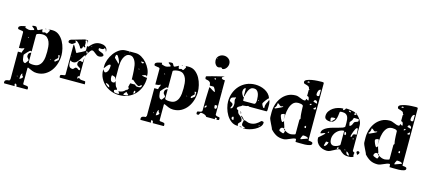

<svg xmlns="http://www.w3.org/2000/svg" viewBox="-74 -1535 5571 2510"><g transform="rotate(15 2712.0 -280.0)"><path d="M400 -563Q404 -564 413.5 -565Q423 -566 433.5 -566.5Q444 -567 453.5 -567Q463 -567 467 -567Q517 -565 553.5 -535Q590 -505 613.5 -462Q637 -419 648.5 -369.5Q660 -320 660 -280Q660 -224 643.5 -169Q627 -114 595 -70.5Q563 -27 515.5 0Q468 27 406 27Q372 27 341 14Q310 1 280 -13L273 -7V207Q273 217 284.5 218.5Q296 220 310 221Q324 222 335.5 226.5Q347 231 347 247Q347 249 347 258Q347 267 340 267H195Q195 248 189 240Q183 232 168 232Q168 240 167 243Q166 246 166 248.5Q166 251 167.5 254.5Q169 258 173 267H33Q27 267 26.5 260Q26 253 26 250Q26 238 31.5 231Q37 224 46 220.5Q55 217 65.5 215.5Q76 214 87 213L97 193V-180H149Q149 -200 158 -214Q167 -228 167 -243V-247Q151 -237 133 -233.5Q115 -230 97 -230V-440Q97 -453 85 -456Q73 -459 58 -460Q43 -461 31 -464.5Q19 -468 19 -483Q19 -496 30 -503.5Q41 -511 56 -515.5Q71 -520 86 -522.5Q101 -525 110 -527V-507Q110 -507 115.5 -505Q121 -503 129 -500.5Q137 -498 145.5 -496Q154 -494 160 -493H170Q184 -493 198.5 -498.5Q213 -504 227 -507V-520L193 -547V-553Q193 -556 198.5 -557.5Q204 -559 211 -559.5Q218 -560 224.5 -560Q231 -560 234 -560Q244 -560 249 -553.5Q254 -547 257.5 -539.5Q261 -532 265 -526Q269 -520 277 -520H280Q283 -521 290.5 -524.5Q298 -528 306.5 -532.5Q315 -537 322.5 -541Q330 -545 333 -547Q333 -544 333 -537.5Q333 -531 334.5 -524.5Q336 -518 338.5 -512.5Q341 -507 347 -507Q348 -507 356.5 -510Q365 -513 367 -513H369Q370 -513 371 -513.5Q372 -514 374 -514Q380 -514 385 -510Q390 -506 397 -506Q400 -506 400 -507Q401 -507 403.5 -509.5Q406 -512 407 -513Q410 -519 418 -532Q426 -545 427 -547Q428 -548 426 -557L423 -563ZM380 -560Q378 -557 373 -557Q368 -557 367 -560Q365 -563 373.5 -563Q382 -563 380 -560ZM270 -87Q270 -78 280 -74Q290 -70 302.5 -68Q315 -66 326 -66Q337 -66 340 -66Q383 -66 408.5 -86Q434 -106 447 -137Q460 -168 463.5 -205Q467 -242 467 -277Q467 -308 464 -343.5Q461 -379 449 -409.5Q437 -440 413.5 -460.5Q390 -481 350 -481Q346 -481 333 -480Q320 -479 306 -476Q292 -473 281 -467.5Q270 -462 270 -453V-227Q268 -228 262 -230.5Q256 -233 253 -233Q249 -233 237.5 -222.5Q226 -212 213.5 -199Q201 -186 191 -174Q181 -162 180 -160Q181 -150 182 -133Q183 -116 187 -99.5Q191 -83 200 -71Q209 -59 227 -59Q228 -59 233.5 -66Q239 -73 245 -81L261 -103Q261 -112 256.5 -118Q252 -124 246 -130Q240 -136 235.5 -143Q231 -150 231 -161Q231 -180 238 -192Q245 -204 270 -213ZM187 -393Q183 -399 180 -400H173L180 -387ZM640 -273H619Q619 -265 623 -258Q627 -251 627 -242Q627 -234 620.5 -228.5Q614 -223 606.5 -217Q599 -211 593 -204Q587 -197 587 -187Q587 -186 589.5 -183.5Q592 -181 593 -180H600Q601 -181 605 -184Q609 -187 614.5 -191.5Q620 -196 625 -200Q630 -204 633 -207Q635 -207 638 -210Q639 -211 640 -213ZM540 -187Q539 -191 533 -193Q533 -194 530 -194Q528 -194 527 -193Q528 -188 533 -187Q534 -186 537 -186Q539 -186 540 -187ZM233 107Q232 104 229.5 93.5Q227 83 227 80Q213 91 209.5 115.5Q206 140 206 157Q211 157 218.5 153.5Q226 150 233 144.5Q240 139 244 132.5Q248 126 247 120ZM173 127H165Q165 135 173 140Z M869 -433Q870 -440 862 -453.5Q854 -467 842.5 -480.5Q831 -494 818.5 -504Q806 -514 799 -514Q795 -514 789.5 -513.5Q784 -513 782 -507Q797 -507 797 -493Q797 -490 791 -484.5Q785 -479 777.5 -473.5Q770 -468 762 -463.5Q754 -459 751 -459Q736 -459 719 -462Q702 -465 702 -483Q702 -493 709 -499.5Q716 -506 726 -510Q736 -514 746 -516Q756 -518 762 -520Q770 -522 790 -528Q810 -534 832.5 -540.5Q855 -547 874.5 -552.5Q894 -558 902 -560L919 -561Q925 -561 937 -559.5Q949 -558 949 -547V-501Q949 -507 948 -516.5Q947 -526 945 -534Q943 -542 938 -548Q933 -554 926 -554Q923 -554 922 -553Q917 -551 916 -547Q915 -546 915 -543Q915 -541 916 -540Q916 -539 919 -533.5Q922 -528 922 -527Q923 -525 923 -518Q923 -511 923 -503.5Q923 -496 923 -489Q923 -482 922 -480Q929 -478 930 -471Q931 -464 931 -459L922 -460Q921 -460 915.5 -463Q910 -466 909 -467H902Q901 -452 897.5 -442.5Q894 -433 879 -433ZM969 -480Q986 -499 1001.5 -514Q1017 -529 1033.5 -539.5Q1050 -550 1069.5 -555.5Q1089 -561 1115 -561Q1131 -561 1148 -557Q1165 -553 1179 -544Q1193 -535 1201.5 -521Q1210 -507 1210 -487L1209 -473Q1206 -484 1200 -498.5Q1194 -513 1182 -520Q1179 -509 1171 -504Q1163 -499 1153 -497.5Q1143 -496 1133 -497Q1123 -498 1116 -500Q1109 -498 1108.5 -493Q1108 -488 1108 -483Q1108 -472 1118 -466.5Q1128 -461 1141.5 -456.5Q1155 -452 1168.5 -446Q1182 -440 1189 -427Q1190 -426 1190 -423Q1190 -414 1183.5 -408Q1177 -402 1168 -398.5Q1159 -395 1150 -394Q1141 -393 1135 -393Q1119 -393 1105.5 -401.5Q1092 -410 1080 -420Q1068 -430 1056 -438.5Q1044 -447 1032 -447Q1023 -447 1012 -435Q1001 -423 990.5 -406Q980 -389 972 -370.5Q964 -352 961 -339Q962 -345 962.5 -351Q963 -357 963 -362Q954 -362 941.5 -342Q929 -322 913 -297.5Q897 -273 877 -253Q857 -233 834 -233Q823 -233 813.5 -234Q804 -235 796 -247Q788 -245 788 -235.5Q788 -226 788 -223Q788 -208 790 -194Q792 -180 797.5 -169.5Q803 -159 814 -152.5Q825 -146 843 -146Q851 -146 855.5 -150.5Q860 -155 864.5 -160Q869 -165 874 -169.5Q879 -174 888 -174Q902 -174 912 -163.5Q922 -153 932 -153H936Q941 -156 942 -160Q943 -161 943 -163Q943 -176 934.5 -182Q926 -188 915.5 -193.5Q905 -199 896.5 -207Q888 -215 888 -231Q888 -245 895.5 -259.5Q903 -274 919 -274Q927 -274 932.5 -270Q938 -266 946 -266Q948 -266 949 -267Q950 -281 953 -296.5Q956 -312 959 -328V-76Q947 -76 941 -72.5Q935 -69 935 -57Q935 -52 935.5 -47Q936 -42 942 -40Q947 -43 950.5 -49Q954 -55 956 -60Q971 -39 994 -36.5Q1017 -34 1042 -33Q1044 -33 1046.5 -30.5Q1049 -28 1049 -27Q1050 -23 1051 -10Q1052 3 1052 7H716Q711 7 710 -1.5Q709 -10 709 -14Q709 -28 719.5 -31.5Q730 -35 742.5 -36Q755 -37 765.5 -39.5Q776 -42 776 -53V-457Q783 -457 792 -443Q801 -429 810 -412Q819 -395 827.5 -379.5Q836 -364 842 -360Q847 -365 865 -373.5Q883 -382 902.5 -391.5Q922 -401 937 -410.5Q952 -420 952 -427V-487L962 -480ZM1016 -500H1009V-493H1016ZM962 -413Q962 -396 976 -387Q977 -388 979.5 -393Q982 -398 982 -400Q982 -408 975.5 -413.5Q969 -419 962 -420ZM961 -339Q961 -337 960 -336ZM960 -336Q960 -330 959 -328ZM796 -300 789 -293H796Z M1589 -560Q1629 -560 1669 -537Q1709 -514 1740 -478.5Q1771 -443 1790.5 -400.5Q1810 -358 1810 -320L1809 -300Q1805 -309 1801 -311.5Q1797 -314 1790 -314Q1788 -314 1785.5 -313.5Q1783 -313 1782 -313Q1780 -313 1774.5 -311Q1769 -309 1762.5 -307Q1756 -305 1750.5 -303Q1745 -301 1742 -300Q1743 -298 1753 -295Q1763 -292 1775.5 -290Q1788 -288 1800 -286.5Q1812 -285 1817 -285Q1817 -218 1795.5 -161Q1774 -104 1735 -62Q1696 -20 1641 3.5Q1586 27 1519 27Q1465 27 1414 8Q1363 -11 1323.5 -45.5Q1284 -80 1259.5 -128Q1235 -176 1235 -233L1236 -247Q1237 -245 1240.5 -239Q1244 -233 1248.5 -227Q1253 -221 1258.5 -216.5Q1264 -212 1269 -213Q1283 -216 1292 -227Q1301 -238 1306.5 -252.5Q1312 -267 1314 -282.5Q1316 -298 1316 -310Q1316 -316 1314.5 -321.5Q1313 -327 1306 -327Q1296 -327 1286 -319Q1276 -311 1267 -299.5Q1258 -288 1250 -277Q1242 -266 1236 -260Q1235 -263 1235 -275Q1235 -287 1235 -290Q1235 -331 1252 -378Q1269 -425 1298.5 -465.5Q1328 -506 1368.5 -533Q1409 -560 1456 -560ZM1516 -553Q1517 -556 1509 -556Q1501 -556 1502 -553Q1504 -550 1509 -550Q1514 -550 1516 -553ZM1689 -160Q1699 -144 1709 -141.5Q1719 -139 1734 -139Q1755 -139 1766.5 -145.5Q1778 -152 1778 -175Q1764 -175 1754.5 -164Q1745 -153 1739 -153Q1729 -153 1716 -160.5Q1703 -168 1690 -178Q1677 -188 1666 -198Q1655 -208 1649 -213H1629Q1629 -221 1628.5 -241Q1628 -261 1627 -283.5Q1626 -306 1624.5 -325.5Q1623 -345 1622 -353Q1621 -375 1616 -403Q1611 -431 1599.5 -455.5Q1588 -480 1569 -497Q1550 -514 1522 -514Q1493 -514 1473.5 -495Q1454 -476 1442.5 -449Q1431 -422 1426.5 -392Q1422 -362 1422 -340V-147Q1422 -150 1419.5 -160Q1417 -170 1416 -173Q1415 -176 1412.5 -181Q1410 -186 1409 -187Q1405 -189 1398.5 -191.5Q1392 -194 1385.5 -196Q1379 -198 1374.5 -199.5Q1370 -201 1369 -200L1362 -193L1361 -174Q1361 -165 1362.5 -154Q1364 -143 1368.5 -134Q1373 -125 1380.5 -119Q1388 -113 1401 -113Q1416 -113 1421 -118.5Q1426 -124 1429 -140L1449 -80Q1453 -69 1464.5 -57.5Q1476 -46 1476 -36V-33Q1474 -32 1468.5 -31Q1463 -30 1457 -28Q1451 -26 1446.5 -23.5Q1442 -21 1442 -17Q1442 6 1456.5 10Q1471 14 1490 14Q1495 14 1505.5 14Q1516 14 1516 3V0L1502 -13V-20Q1562 -21 1596 -67L1602 -60Q1607 -67 1615 -78.5Q1623 -90 1623 -100H1610L1609 -107Q1611 -113 1613 -122Q1615 -131 1617 -139Q1620 -149 1622 -160ZM1456 -507V-500L1462 -507ZM1410 -383Q1410 -388 1404.5 -403Q1399 -418 1391 -433.5Q1383 -449 1374.5 -461.5Q1366 -474 1359 -474Q1348 -474 1345 -459.5Q1342 -445 1342 -436Q1342 -431 1350 -423Q1358 -415 1368.5 -405.5Q1379 -396 1389 -386Q1399 -376 1402 -367Q1409 -368 1409.5 -373.5Q1410 -379 1410 -383ZM1687 -473Q1687 -465 1696 -459Q1705 -453 1712 -453Q1720 -453 1722 -460.5Q1724 -468 1724 -473ZM1689 -373H1676L1689 -360ZM1370 -36Q1370 -59 1352 -70.5Q1334 -82 1314 -82Q1314 -76 1321 -68Q1328 -60 1337 -53Q1346 -46 1355.5 -41Q1365 -36 1370 -36ZM1716 -63Q1716 -69 1714.5 -75Q1713 -81 1705 -81Q1697 -81 1696 -69.5Q1695 -58 1695 -53L1696 -40Q1706 -44 1711 -48.5Q1716 -53 1716 -63ZM1602 -40Q1596 -28 1584.5 -17.5Q1573 -7 1573 8Q1579 8 1588 8Q1597 8 1607 7Q1617 6 1625 3Q1633 0 1636 -7Z M2246 -563Q2250 -564 2259.5 -565Q2269 -566 2279.5 -566.5Q2290 -567 2299.5 -567Q2309 -567 2313 -567Q2363 -565 2399.5 -535Q2436 -505 2459.5 -462Q2483 -419 2494.5 -369.5Q2506 -320 2506 -280Q2506 -224 2489.5 -169Q2473 -114 2441 -70.5Q2409 -27 2361.5 0Q2314 27 2252 27Q2218 27 2187 14Q2156 1 2126 -13L2119 -7V207Q2119 217 2130.5 218.5Q2142 220 2156 221Q2170 222 2181.5 226.5Q2193 231 2193 247Q2193 249 2193 258Q2193 267 2186 267H2041Q2041 248 2035 240Q2029 232 2014 232Q2014 240 2013 243Q2012 246 2012 248.5Q2012 251 2013.5 254.5Q2015 258 2019 267H1879Q1873 267 1872.5 260Q1872 253 1872 250Q1872 238 1877.5 231Q1883 224 1892 220.5Q1901 217 1911.5 215.5Q1922 214 1933 213L1943 193V-180H1995Q1995 -200 2004 -214Q2013 -228 2013 -243V-247Q1997 -237 1979 -233.5Q1961 -230 1943 -230V-440Q1943 -453 1931 -456Q1919 -459 1904 -460Q1889 -461 1877 -464.5Q1865 -468 1865 -483Q1865 -496 1876 -503.5Q1887 -511 1902 -515.5Q1917 -520 1932 -522.5Q1947 -525 1956 -527V-507Q1956 -507 1961.5 -505Q1967 -503 1975 -500.5Q1983 -498 1991.5 -496Q2000 -494 2006 -493H2016Q2030 -493 2044.5 -498.5Q2059 -504 2073 -507V-520L2039 -547V-553Q2039 -556 2044.5 -557.5Q2050 -559 2057 -559.5Q2064 -560 2070.5 -560Q2077 -560 2080 -560Q2090 -560 2095 -553.5Q2100 -547 2103.5 -539.5Q2107 -532 2111 -526Q2115 -520 2123 -520H2126Q2129 -521 2136.5 -524.5Q2144 -528 2152.5 -532.5Q2161 -537 2168.5 -541Q2176 -545 2179 -547Q2179 -544 2179 -537.5Q2179 -531 2180.5 -524.5Q2182 -518 2184.5 -512.5Q2187 -507 2193 -507Q2194 -507 2202.5 -510Q2211 -513 2213 -513H2215Q2216 -513 2217 -513.5Q2218 -514 2220 -514Q2226 -514 2231 -510Q2236 -506 2243 -506Q2246 -506 2246 -507Q2247 -507 2249.5 -509.5Q2252 -512 2253 -513Q2256 -519 2264 -532Q2272 -545 2273 -547Q2274 -548 2272 -557L2269 -563ZM2226 -560Q2224 -557 2219 -557Q2214 -557 2213 -560Q2211 -563 2219.5 -563Q2228 -563 2226 -560ZM2116 -87Q2116 -78 2126 -74Q2136 -70 2148.5 -68Q2161 -66 2172 -66Q2183 -66 2186 -66Q2229 -66 2254.5 -86Q2280 -106 2293 -137Q2306 -168 2309.5 -205Q2313 -242 2313 -277Q2313 -308 2310 -343.5Q2307 -379 2295 -409.5Q2283 -440 2259.5 -460.5Q2236 -481 2196 -481Q2192 -481 2179 -480Q2166 -479 2152 -476Q2138 -473 2127 -467.5Q2116 -462 2116 -453V-227Q2114 -228 2108 -230.5Q2102 -233 2099 -233Q2095 -233 2083.5 -222.5Q2072 -212 2059.5 -199Q2047 -186 2037 -174Q2027 -162 2026 -160Q2027 -150 2028 -133Q2029 -116 2033 -99.5Q2037 -83 2046 -71Q2055 -59 2073 -59Q2074 -59 2079.5 -66Q2085 -73 2091 -81L2107 -103Q2107 -112 2102.5 -118Q2098 -124 2092 -130Q2086 -136 2081.5 -143Q2077 -150 2077 -161Q2077 -180 2084 -192Q2091 -204 2116 -213ZM2033 -393Q2029 -399 2026 -400H2019L2026 -387ZM2486 -273H2465Q2465 -265 2469 -258Q2473 -251 2473 -242Q2473 -234 2466.5 -228.5Q2460 -223 2452.5 -217Q2445 -211 2439 -204Q2433 -197 2433 -187Q2433 -186 2435.5 -183.5Q2438 -181 2439 -180H2446Q2447 -181 2451 -184Q2455 -187 2460.5 -191.5Q2466 -196 2471 -200Q2476 -204 2479 -207Q2481 -207 2484 -210Q2485 -211 2486 -213ZM2386 -187Q2385 -191 2379 -193Q2379 -194 2376 -194Q2374 -194 2373 -193Q2374 -188 2379 -187Q2380 -186 2383 -186Q2385 -186 2386 -187ZM2079 107Q2078 104 2075.5 93.5Q2073 83 2073 80Q2059 91 2055.5 115.5Q2052 140 2052 157Q2057 157 2064.5 153.5Q2072 150 2079 144.5Q2086 139 2090 132.5Q2094 126 2093 120ZM2019 127H2011Q2011 135 2019 140Z M2808 -740Q2808 -726 2803 -711Q2798 -696 2788.5 -683Q2779 -670 2766 -661.5Q2753 -653 2738 -653Q2733 -653 2732 -655Q2731 -657 2729.5 -660Q2728 -663 2725.5 -665Q2723 -667 2716 -667Q2706 -667 2698.5 -663.5Q2691 -660 2682 -660Q2668 -660 2657 -668Q2646 -676 2638 -688Q2630 -700 2626 -714Q2622 -728 2622 -740Q2622 -780 2650 -803.5Q2678 -827 2715 -827Q2752 -827 2780 -803.5Q2808 -780 2808 -740ZM2635 -767 2642 -760 2648 -767ZM2808 -53Q2808 -51 2813.5 -46Q2819 -41 2822 -40Q2824 -39 2829.5 -37.5Q2835 -36 2841.5 -35Q2848 -34 2853.5 -33.5Q2859 -33 2862 -33Q2867 -27 2868 -22Q2869 -17 2869 -10Q2869 3 2863 5Q2857 7 2845 7H2828Q2837 4 2835 -1.5Q2833 -7 2833 -13H2809L2808 -7L2815 7H2695Q2686 -11 2662.5 -19Q2639 -27 2621 -27Q2611 -27 2607 -21.5Q2603 -16 2601 -9.5Q2599 -3 2595.5 2.5Q2592 8 2583 8Q2572 8 2566.5 5Q2561 2 2561 -10Q2561 -17 2562 -22Q2563 -27 2568 -33Q2574 -34 2583.5 -35Q2593 -36 2602.5 -38Q2612 -40 2619.5 -45Q2627 -50 2628 -60Q2627 -139 2629 -220Q2631 -301 2635 -380Q2645 -376 2656 -369Q2667 -362 2678.5 -354.5Q2690 -347 2701 -341.5Q2712 -336 2721 -336Q2721 -338 2717 -348.5Q2713 -359 2707.5 -370.5Q2702 -382 2695 -391Q2688 -400 2682 -400H2635Q2632 -436 2619 -447Q2606 -458 2591.5 -461Q2577 -464 2565.5 -466.5Q2554 -469 2554 -487Q2554 -491 2554.5 -498Q2555 -505 2562 -507L2635 -527Q2649 -531 2671.5 -536.5Q2694 -542 2715.5 -547Q2737 -552 2752.5 -556Q2768 -560 2768 -560H2795Q2788 -558 2774.5 -554Q2761 -550 2761 -541Q2761 -532 2766.5 -527.5Q2772 -523 2779.5 -521Q2787 -519 2795 -518.5Q2803 -518 2808 -518ZM2688 -514Q2684 -514 2682 -513Q2680 -513 2675 -510.5Q2670 -508 2668 -507Q2671 -503 2676.5 -497Q2682 -491 2688 -491ZM2795 -380 2788 -373H2795ZM2765 -173Q2765 -168 2764.5 -160Q2764 -152 2765 -144.5Q2766 -137 2769.5 -131.5Q2773 -126 2782 -126Q2790 -126 2793.5 -131.5Q2797 -137 2798 -144.5Q2799 -152 2798.5 -160Q2798 -168 2798 -173ZM2666 -137Q2650 -137 2645 -128.5Q2640 -120 2640 -106Q2655 -106 2660.5 -114Q2666 -122 2666 -137Z M3393 -300Q3396 -301 3400 -307Q3397 -326 3400 -340Q3403 -354 3408.5 -366Q3414 -378 3421 -390.5Q3428 -403 3433 -420Q3440 -411 3443 -397.5Q3446 -384 3447 -370Q3448 -356 3447.5 -342Q3447 -328 3447 -318Q3447 -315 3447 -309Q3447 -303 3447 -297Q3447 -291 3446.5 -286Q3446 -281 3446 -280L3440 -267H3206Q3204 -268 3196.5 -270.5Q3189 -273 3186 -273Q3185 -273 3179.5 -270Q3174 -267 3173 -267Q3170 -266 3161.5 -265Q3153 -264 3143 -263Q3133 -262 3124.5 -261Q3116 -260 3113 -260Q3108 -251 3098 -246Q3088 -241 3078 -236Q3068 -231 3060.5 -224Q3053 -217 3053 -203Q3053 -196 3061 -193Q3069 -190 3073 -187Q3080 -182 3080 -176Q3080 -170 3082 -162.5Q3084 -155 3091.5 -144.5Q3099 -134 3120 -120Q3133 -111 3143.5 -95.5Q3154 -80 3154 -63Q3154 -53 3148.5 -47Q3143 -41 3137 -35.5Q3131 -30 3125.5 -23.5Q3120 -17 3120 -7Q3120 -4 3122.5 3.5Q3125 11 3126 13Q3124 14 3120 14Q3070 14 3032.5 -14.5Q2995 -43 2970 -85Q2945 -127 2932 -175.5Q2919 -224 2919 -263Q2919 -326 2940 -381Q2961 -436 2999 -477.5Q3037 -519 3090.5 -543Q3144 -567 3210 -567Q3242 -567 3275.5 -559.5Q3309 -552 3339 -536.5Q3369 -521 3392 -497Q3415 -473 3426 -440Q3420 -439 3409 -426.5Q3398 -414 3387 -399Q3376 -384 3367.5 -370.5Q3359 -357 3359 -354Q3359 -348 3362 -340Q3365 -332 3369.5 -324.5Q3374 -317 3378.5 -310.5Q3383 -304 3386 -300ZM3253 -320Q3264 -320 3269.5 -327.5Q3275 -335 3277.5 -345.5Q3280 -356 3280 -367Q3280 -378 3280 -384Q3280 -403 3277 -426Q3274 -449 3266 -468.5Q3258 -488 3242.5 -501Q3227 -514 3202 -514Q3176 -514 3160 -500Q3144 -486 3134 -466Q3124 -446 3118 -422.5Q3112 -399 3106 -380L3100 -387V-488Q3088 -488 3081.5 -482Q3075 -476 3071.5 -467.5Q3068 -459 3067 -449Q3066 -439 3066 -431Q3066 -426 3070 -415Q3074 -404 3080 -393.5Q3086 -383 3093 -375Q3100 -367 3106 -367V-327Q3107 -325 3109.5 -322.5Q3112 -320 3113 -320ZM3306 -382Q3297 -382 3293 -373H3306ZM3007 -250Q3007 -266 3003 -279Q2999 -292 2999 -307Q2999 -315 3003 -322Q3007 -329 3007 -337Q3007 -339 3006 -340Q2992 -334 2980 -332Q2968 -330 2959 -325.5Q2950 -321 2944.5 -312Q2939 -303 2939 -283Q2939 -274 2946.5 -270Q2954 -266 2962.5 -262Q2971 -258 2978.5 -252Q2986 -246 2986 -233Q2986 -220 2978.5 -209.5Q2971 -199 2971 -184Q2984 -184 2991 -191.5Q2998 -199 3001.5 -209.5Q3005 -220 3006 -231Q3007 -242 3007 -250ZM3113 -167Q3110 -165 3110 -173.5Q3110 -182 3113 -180Q3116 -178 3116 -173Q3116 -168 3113 -167ZM3120 -153Q3115 -153 3115 -160Q3115 -167 3120 -167Q3125 -167 3125 -160Q3125 -153 3120 -153ZM3220 13Q3204 8 3188.5 0.5Q3173 -7 3173 -26Q3173 -40 3177 -53.5Q3181 -67 3181 -81Q3202 -81 3224 -70.5Q3246 -60 3270 -60Q3312 -60 3345 -78.5Q3378 -97 3406 -127Q3409 -128 3416 -128Q3422 -128 3431 -125.5Q3440 -123 3440 -113Q3440 -80 3414.5 -54Q3389 -28 3354 -10Q3319 8 3281.5 17.5Q3244 27 3220 27H3200Q3203 18 3208.5 20Q3214 22 3220 22ZM3166 -100Q3173 -100 3171 -93H3173Q3178 -93 3178 -86.5Q3178 -80 3173 -80Q3166 -80 3168 -87H3166Q3161 -87 3161 -93H3160Q3155 -93 3155 -100H3153Q3146 -100 3148 -107H3146Q3141 -107 3141 -113H3140Q3135 -113 3135 -120Q3135 -127 3140 -127Q3145 -127 3145 -120H3146Q3153 -120 3151 -113H3153Q3158 -113 3158 -107H3160Q3165 -107 3165 -100ZM3048 -44Q3048 -46 3048 -53Q3048 -60 3047 -67.5Q3046 -75 3043.5 -81Q3041 -87 3037 -87Q3029 -87 3024 -80.5Q3019 -74 3019 -67Q3019 -55 3028.5 -49.5Q3038 -44 3048 -44ZM3393 -53Q3398 -53 3398 -60Q3398 -67 3393 -67Q3388 -67 3388 -60Q3388 -53 3393 -53ZM3146 20Q3152 15 3156 14Q3160 13 3167 13Q3171 13 3174.5 14Q3178 15 3180 20Z M4066 -47Q4066 -40 4075.5 -39Q4085 -38 4096 -37Q4107 -36 4116.5 -31.5Q4126 -27 4126 -13Q4126 5 4098.5 13Q4071 21 4034.5 22.5Q3998 24 3962 22.5Q3926 21 3908 21L3906 -13Q3905 -15 3902.5 -17.5Q3900 -20 3899 -20Q3880 -20 3861 -12.5Q3842 -5 3822.5 3.5Q3803 12 3783.5 19.5Q3764 27 3743 27Q3685 27 3644 4.5Q3603 -18 3566 -60Q3567 -64 3558 -82.5Q3549 -101 3537.5 -124Q3526 -147 3516 -170Q3506 -193 3506 -207L3505 -271Q3505 -326 3521 -379Q3537 -432 3569 -474Q3601 -516 3647.5 -541.5Q3694 -567 3756 -567Q3773 -567 3788.5 -561.5Q3804 -556 3819 -550Q3834 -544 3849 -538.5Q3864 -533 3880 -533Q3890 -533 3893.5 -539.5Q3897 -546 3899 -560Q3907 -557 3912.5 -551.5Q3918 -546 3926 -546Q3930 -546 3932 -547Q3931 -556 3929.5 -565Q3928 -574 3925 -581.5Q3922 -589 3916 -593.5Q3910 -598 3899 -598V-680Q3908 -684 3906 -685.5Q3904 -687 3904 -693H3899Q3895 -717 3881 -725Q3867 -733 3851.5 -736.5Q3836 -740 3824 -745Q3812 -750 3812 -767Q3812 -786 3839.5 -798Q3867 -810 3904 -816.5Q3941 -823 3979 -825Q4017 -827 4038 -827Q4044 -827 4055 -826Q4066 -825 4066 -813ZM3886 -780Q3884 -785 3880.5 -786Q3877 -787 3872 -787Q3857 -787 3857 -771Q3860 -771 3872 -771.5Q3884 -772 3886 -780ZM4052 -723Q4041 -723 4033 -716Q4025 -709 4020.5 -698.5Q4016 -688 4014 -676.5Q4012 -665 4012 -656Q4012 -646 4017 -639.5Q4022 -633 4032 -633Q4038 -633 4045 -635.5Q4052 -638 4052 -647ZM3999 -547Q4011 -544 4022.5 -541Q4034 -538 4046 -533Q4047 -536 4047 -543Q4047 -555 4039 -564.5Q4031 -574 4019 -574Q4011 -574 4005 -566.5Q3999 -559 3999 -550ZM3966 -493Q3978 -493 3986 -507Q3983 -512 3979 -513Q3978 -514 3976 -514Q3969 -514 3965 -506Q3961 -498 3959 -493ZM4019 -460Q4021 -454 4026.5 -453.5Q4032 -453 4036 -453Q4053 -453 4053 -470Q4053 -473 4052 -473Q4052 -475 4049.5 -480Q4047 -485 4046 -487ZM3882 -273Q3884 -275 3887.5 -280Q3891 -285 3892 -287Q3893 -287 3893 -290Q3893 -292 3892 -293Q3892 -294 3891 -299Q3890 -304 3889 -310Q3888 -316 3887 -320.5Q3886 -325 3886 -327Q3885 -334 3883.5 -353Q3882 -372 3881 -393.5Q3880 -415 3879.5 -434Q3879 -453 3879 -460Q3870 -474 3850 -477.5Q3830 -481 3816 -481Q3767 -481 3741 -451.5Q3715 -422 3702.5 -380Q3690 -338 3687 -292Q3684 -246 3682 -213V-287Q3680 -289 3678 -290L3672 -293Q3672 -294 3669 -294Q3666 -294 3666 -293Q3658 -292 3645 -286.5Q3632 -281 3632 -270Q3632 -265 3636 -251.5Q3640 -238 3646.5 -223.5Q3653 -209 3660.5 -197.5Q3668 -186 3676 -186Q3682 -186 3686.5 -194Q3691 -202 3692 -207Q3694 -195 3698.5 -182Q3703 -169 3707.5 -156.5Q3712 -144 3715.5 -132Q3719 -120 3719 -110V-107Q3711 -114 3698 -114Q3684 -114 3674 -102Q3664 -90 3664 -77Q3664 -73 3666 -67Q3668 -65 3674.5 -62Q3681 -59 3688.5 -56Q3696 -53 3703 -50.5Q3710 -48 3712 -47Q3713 -47 3715.5 -46.5Q3718 -46 3720 -46Q3726 -46 3729 -51Q3732 -56 3734 -63Q3736 -70 3737 -77Q3738 -84 3739 -87Q3757 -75 3777 -67.5Q3797 -60 3819 -60Q3821 -60 3831 -61.5Q3841 -63 3852.5 -65.5Q3864 -68 3873 -71.5Q3882 -75 3882 -80ZM3539 -333Q3546 -336 3561.5 -343Q3577 -350 3593 -357.5Q3609 -365 3621 -371.5Q3633 -378 3633 -380Q3633 -384 3632 -387L3606 -380H3599Q3587 -384 3577 -395.5Q3567 -407 3556 -407H3552Q3553 -388 3547 -370Q3541 -352 3526 -340Q3527 -336 3532 -333ZM3966 -200Q3967 -198 3972 -193Q3977 -188 3979 -187Q3980 -186 3982 -186Q3985 -186 3986 -187L3987 -188Q3987 -188 3989 -190L3992 -193Q3992 -197 3989.5 -207Q3987 -217 3986 -220ZM3732 -100Q3737 -100 3737 -93.5Q3737 -87 3732 -87Q3727 -87 3727 -93H3726Q3721 -93 3721 -100Q3721 -107 3726 -107Q3731 -107 3731 -100ZM3979 -87Q3972 -74 3965 -60Q3958 -46 3958 -31L3972 -33Q3978 -36 3991 -40.5Q4004 -45 4018 -50Q4032 -55 4042.5 -59Q4053 -63 4053 -63Q4053 -70 4045.5 -75Q4038 -80 4028.5 -82.5Q4019 -85 4009.5 -86Q4000 -87 3996 -87Z M4662 -60Q4662 -58 4666 -55Q4670 -52 4675 -49Q4680 -46 4685 -43.5Q4690 -41 4692 -40Q4686 -34 4685.5 -27.5Q4685 -21 4685 -13Q4685 -9 4685 -2Q4685 5 4692 7Q4687 15 4677.5 19Q4668 23 4657.5 25Q4647 27 4636 27Q4625 27 4617 27Q4578 27 4551.5 12Q4525 -3 4499 -33Q4496 -34 4492 -34Q4474 -34 4455 -24.5Q4436 -15 4416 -3.5Q4396 8 4375 17.5Q4354 27 4332 27Q4303 27 4275.5 18Q4248 9 4226.5 -8Q4205 -25 4191.5 -50Q4178 -75 4178 -107Q4178 -111 4179 -113Q4181 -116 4193.5 -126.5Q4206 -137 4220 -149Q4234 -161 4245 -172.5Q4256 -184 4256 -190Q4237 -190 4225 -182.5Q4213 -175 4192 -173V-177Q4192 -206 4212 -226Q4232 -246 4262.5 -260Q4293 -274 4329.5 -284Q4366 -294 4398.5 -302.5Q4431 -311 4455 -319.5Q4479 -328 4485 -340L4486 -390Q4486 -413 4483.5 -435.5Q4481 -458 4472.5 -475.5Q4464 -493 4447 -503.5Q4430 -514 4402 -514Q4394 -514 4383 -514Q4372 -514 4365 -507Q4362 -482 4358.5 -455Q4355 -428 4346 -405.5Q4337 -383 4319.5 -368Q4302 -353 4271 -353Q4244 -353 4221 -365.5Q4198 -378 4198 -409Q4198 -446 4217.5 -474.5Q4237 -503 4266.5 -522.5Q4296 -542 4331.5 -552Q4367 -562 4399 -562V-542Q4410 -542 4419.5 -551.5Q4429 -561 4432 -573Q4434 -573 4455.5 -572Q4477 -571 4501.5 -567.5Q4526 -564 4546 -558Q4566 -552 4566 -543Q4566 -541 4565 -540Q4565 -539 4559 -536.5Q4553 -534 4552 -533Q4551 -533 4551 -530Q4551 -527 4552 -527Q4555 -525 4562.5 -522.5Q4570 -520 4572 -520Q4573 -520 4578.5 -526.5Q4584 -533 4585 -533Q4586 -534 4589 -534Q4591 -534 4592 -533Q4605 -521 4617.5 -507Q4630 -493 4640 -477Q4650 -461 4656 -443Q4662 -425 4662 -407ZM4507 -538Q4507 -552 4497 -554Q4487 -556 4476 -556Q4476 -544 4487 -541Q4498 -538 4507 -538ZM4579 -533Q4574 -533 4574 -540Q4574 -547 4579 -547Q4584 -547 4584 -540Q4584 -533 4579 -533ZM4532 -367Q4533 -366 4535 -366Q4546 -366 4553 -372.5Q4560 -379 4564.5 -387.5Q4569 -396 4572 -405Q4575 -414 4579 -420Q4584 -429 4593 -432.5Q4602 -436 4611 -439Q4620 -442 4626.5 -445.5Q4633 -449 4633 -458Q4633 -460 4633 -470Q4633 -480 4625 -480H4565Q4563 -478 4562 -475Q4561 -473 4560 -471Q4559 -469 4559 -467Q4558 -465 4555.5 -456.5Q4553 -448 4552 -447Q4551 -445 4547 -440.5Q4543 -436 4538.5 -430Q4534 -424 4530 -419Q4526 -414 4525 -413V-407ZM4332 -403Q4332 -413 4323.5 -413.5Q4315 -414 4309 -414Q4299 -414 4285.5 -411Q4272 -408 4272 -393Q4272 -389 4274.5 -376.5Q4277 -364 4279 -360Q4281 -359 4285 -359H4290Q4291 -359 4292 -360Q4292 -360 4298.5 -367Q4305 -374 4312.5 -382Q4320 -390 4326 -396.5Q4332 -403 4332 -403ZM4599 -233Q4603 -249 4606 -257.5Q4609 -266 4615 -270Q4621 -274 4630 -275Q4639 -276 4655 -276Q4655 -280 4654.5 -289Q4654 -298 4653.5 -308Q4653 -318 4652.5 -327Q4652 -336 4652 -340Q4651 -353 4649.5 -357Q4648 -361 4640 -361Q4630 -361 4620 -343Q4610 -325 4601.5 -302.5Q4593 -280 4587.5 -259.5Q4582 -239 4582 -233ZM4485 -284Q4456 -284 4431 -271.5Q4406 -259 4386.5 -238.5Q4367 -218 4356 -191.5Q4345 -165 4345 -138Q4345 -123 4348 -109Q4351 -95 4357.5 -84Q4364 -73 4375.5 -66Q4387 -59 4405 -59Q4411 -59 4424.5 -62Q4438 -65 4451.5 -70.5Q4465 -76 4475 -83.5Q4485 -91 4485 -100ZM4519 -251Q4519 -261 4513 -268Q4507 -275 4496 -275Q4496 -275 4495.5 -268Q4495 -261 4495.5 -253.5Q4496 -246 4499 -239.5Q4502 -233 4509 -233Q4516 -233 4517.5 -239Q4519 -245 4519 -251ZM4645 -240Q4648 -241 4648 -243.5Q4648 -246 4645 -247Q4642 -247 4642 -243Q4642 -239 4645 -240ZM4299 -222Q4292 -222 4286.5 -216Q4281 -210 4279 -207H4299ZM4632 -220Q4628 -219 4622 -216Q4616 -213 4616 -207H4632ZM4292 -87Q4290 -74 4284 -57Q4278 -40 4278 -27H4285Q4293 -27 4300.5 -33.5Q4308 -40 4313.5 -49.5Q4319 -59 4322.5 -69Q4326 -79 4326 -87ZM4752 -57Q4752 -46 4742 -35.5Q4732 -25 4725 -20Q4728 -26 4726.5 -30Q4725 -34 4721.5 -38.5Q4718 -43 4715 -47Q4712 -51 4712 -57Q4712 -65 4718.5 -69.5Q4725 -74 4732 -74Q4739 -74 4745.5 -69.5Q4752 -65 4752 -57ZM4472 -47 4465 -60Q4451 -49 4451 -31Q4457 -31 4464.5 -33Q4472 -35 4472 -43ZM4559 -53 4552 -47Q4554 -42 4559 -40H4565ZM4585 -27Q4585 -7 4597 4Q4609 15 4627 15Q4627 1 4613 -14Q4599 -29 4585 -33Z M5338 -47Q5338 -40 5347.5 -39Q5357 -38 5368 -37Q5379 -36 5388.5 -31.5Q5398 -27 5398 -13Q5398 5 5370.5 13Q5343 21 5306.5 22.5Q5270 24 5234 22.5Q5198 21 5180 21L5178 -13Q5177 -15 5174.5 -17.5Q5172 -20 5171 -20Q5152 -20 5133 -12.5Q5114 -5 5094.5 3.5Q5075 12 5055.5 19.5Q5036 27 5015 27Q4957 27 4916 4.5Q4875 -18 4838 -60Q4839 -64 4830 -82.5Q4821 -101 4809.5 -124Q4798 -147 4788 -170Q4778 -193 4778 -207L4777 -271Q4777 -326 4793 -379Q4809 -432 4841 -474Q4873 -516 4919.5 -541.5Q4966 -567 5028 -567Q5045 -567 5060.5 -561.5Q5076 -556 5091 -550Q5106 -544 5121 -538.5Q5136 -533 5152 -533Q5162 -533 5165.5 -539.5Q5169 -546 5171 -560Q5179 -557 5184.5 -551.5Q5190 -546 5198 -546Q5202 -546 5204 -547Q5203 -556 5201.5 -565Q5200 -574 5197 -581.5Q5194 -589 5188 -593.5Q5182 -598 5171 -598V-680Q5180 -684 5178 -685.5Q5176 -687 5176 -693H5171Q5167 -717 5153 -725Q5139 -733 5123.5 -736.5Q5108 -740 5096 -745Q5084 -750 5084 -767Q5084 -786 5111.5 -798Q5139 -810 5176 -816.5Q5213 -823 5251 -825Q5289 -827 5310 -827Q5316 -827 5327 -826Q5338 -825 5338 -813ZM5158 -780Q5156 -785 5152.5 -786Q5149 -787 5144 -787Q5129 -787 5129 -771Q5132 -771 5144 -771.5Q5156 -772 5158 -780ZM5324 -723Q5313 -723 5305 -716Q5297 -709 5292.5 -698.5Q5288 -688 5286 -676.5Q5284 -665 5284 -656Q5284 -646 5289 -639.5Q5294 -633 5304 -633Q5310 -633 5317 -635.5Q5324 -638 5324 -647ZM5271 -547Q5283 -544 5294.5 -541Q5306 -538 5318 -533Q5319 -536 5319 -543Q5319 -555 5311 -564.5Q5303 -574 5291 -574Q5283 -574 5277 -566.5Q5271 -559 5271 -550ZM5238 -493Q5250 -493 5258 -507Q5255 -512 5251 -513Q5250 -514 5248 -514Q5241 -514 5237 -506Q5233 -498 5231 -493ZM5291 -460Q5293 -454 5298.5 -453.5Q5304 -453 5308 -453Q5325 -453 5325 -470Q5325 -473 5324 -473Q5324 -475 5321.5 -480Q5319 -485 5318 -487ZM5154 -273Q5156 -275 5159.5 -280Q5163 -285 5164 -287Q5165 -287 5165 -290Q5165 -292 5164 -293Q5164 -294 5163 -299Q5162 -304 5161 -310Q5160 -316 5159 -320.5Q5158 -325 5158 -327Q5157 -334 5155.5 -353Q5154 -372 5153 -393.5Q5152 -415 5151.5 -434Q5151 -453 5151 -460Q5142 -474 5122 -477.5Q5102 -481 5088 -481Q5039 -481 5013 -451.5Q4987 -422 4974.5 -380Q4962 -338 4959 -292Q4956 -246 4954 -213V-287Q4952 -289 4950 -290L4944 -293Q4944 -294 4941 -294Q4938 -294 4938 -293Q4930 -292 4917 -286.5Q4904 -281 4904 -270Q4904 -265 4908 -251.5Q4912 -238 4918.5 -223.5Q4925 -209 4932.5 -197.5Q4940 -186 4948 -186Q4954 -186 4958.5 -194Q4963 -202 4964 -207Q4966 -195 4970.5 -182Q4975 -169 4979.5 -156.5Q4984 -144 4987.5 -132Q4991 -120 4991 -110V-107Q4983 -114 4970 -114Q4956 -114 4946 -102Q4936 -90 4936 -77Q4936 -73 4938 -67Q4940 -65 4946.5 -62Q4953 -59 4960.5 -56Q4968 -53 4975 -50.5Q4982 -48 4984 -47Q4985 -47 4987.5 -46.5Q4990 -46 4992 -46Q4998 -46 5001 -51Q5004 -56 5006 -63Q5008 -70 5009 -77Q5010 -84 5011 -87Q5029 -75 5049 -67.5Q5069 -60 5091 -60Q5093 -60 5103 -61.5Q5113 -63 5124.5 -65.5Q5136 -68 5145 -71.5Q5154 -75 5154 -80ZM4811 -333Q4818 -336 4833.5 -343Q4849 -350 4865 -357.5Q4881 -365 4893 -371.5Q4905 -378 4905 -380Q4905 -384 4904 -387L4878 -380H4871Q4859 -384 4849 -395.5Q4839 -407 4828 -407H4824Q4825 -388 4819 -370Q4813 -352 4798 -340Q4799 -336 4804 -333ZM5238 -200Q5239 -198 5244 -193Q5249 -188 5251 -187Q5252 -186 5254 -186Q5257 -186 5258 -187L5259 -188Q5259 -188 5261 -190L5264 -193Q5264 -197 5261.5 -207Q5259 -217 5258 -220ZM5004 -100Q5009 -100 5009 -93.5Q5009 -87 5004 -87Q4999 -87 4999 -93H4998Q4993 -93 4993 -100Q4993 -107 4998 -107Q5003 -107 5003 -100ZM5251 -87Q5244 -74 5237 -60Q5230 -46 5230 -31L5244 -33Q5250 -36 5263 -40.5Q5276 -45 5290 -50Q5304 -55 5314.5 -59Q5325 -63 5325 -63Q5325 -70 5317.5 -75Q5310 -80 5300.5 -82.5Q5291 -85 5281.5 -86Q5272 -87 5268 -87Z"/></g></svg>

Font: Genkaimincho
Style: Regular
Weight: 800
Designer: Dr. Ken Lunde (project architect, glyph set definition & overall production); Masataka HATTORI \u670D \u90E8 \u6B63 \u8C
Foundry: Adobe Systems Incorporated
Version: Version 1.00